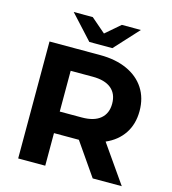

<svg xmlns="http://www.w3.org/2000/svg" viewBox="-129 -1005 992 1110"><g transform="rotate(15 367.5 -450.5)"><path d="M529 0 394 -195H386H245V0H83V-700H386Q479 -700 547.5 -669Q616 -638 653 -581Q690 -524 690 -446Q690 -368 652.5 -311.5Q615 -255 546 -225L703 0ZM377 -568H245V-324H377Q450 -324 488 -356Q526 -388 526 -446Q526 -505 488 -536.5Q450 -568 377 -568ZM576 -901 444 -757H306L174 -901H288L375 -826L462 -901Z"/></g></svg>

Font: Idrija
Style: Bold
Weight: 700
Designer: Julieta Ulanovsky
Foundry: Julieta Ulanovsky
Version: Version 7.200